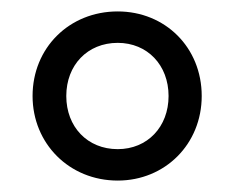

<svg xmlns="http://www.w3.org/2000/svg" viewBox="-20 -734 411 336"><path d="M186 -418C269 -418 333 -482 333 -566C333 -651 269 -714 186 -714C101 -714 37 -650 37 -566C37 -483 101 -418 186 -418ZM186 -473C133 -473 96 -512 96 -566C96 -620 133 -659 186 -659C238 -659 275 -620 275 -566C275 -512 238 -473 186 -473Z"/></svg>

Font: Poppy and Pepper
Style: Regular
Weight: 400
Designer: Thy Ha
Foundry: Thy Ha
Version: Version 0.001;Glyphs 3.2 (3227)